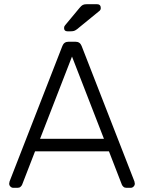

<svg xmlns="http://www.w3.org/2000/svg" viewBox="-20 -900 690 920"><path d="M24 0ZM148 -175 86 -15Q84 -10 78.5 -5Q73 0 64 0H44Q36 0 30 -6Q24 -12 24 -20L26 -31L279 -680Q287 -700 308 -700H342Q363 -700 371 -680L624 -31L626 -20Q626 -12 620 -6Q614 0 606 0H586Q577 0 571.5 -5Q566 -10 564 -15L502 -175ZM478 -235 325 -629 172 -235ZM398 -880H444Q463 -880 463 -861Q463 -854 458 -849L349 -760Q341 -754 335 -752Q329 -750 318 -750H303Q287 -750 287 -766Q287 -774 292 -779L361 -862Q370 -873 377 -876.5Q384 -880 398 -880Z"/></svg>

Font: Hezaedrus Light
Style: Regular
Weight: 300
Designer: Hubert & Fischer
Foundry: Hubert & Fischer
Version: Version 1.10;September 3, 2019;FontCreator 11.5.0.2425 64-bi